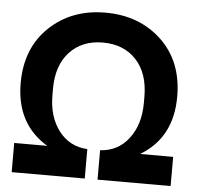

<svg xmlns="http://www.w3.org/2000/svg" viewBox="-50 -741 814 793"><g transform="rotate(5 356.5 -345.0)"><path d="M27 0V-121H164Q32 -200 32 -370Q32 -515 124 -602.5Q216 -690 356 -690Q497 -690 589 -603Q681 -516 681 -370Q681 -200 549 -121H686V0H383V-122Q457 -126 501.5 -184.5Q546 -243 546 -332V-358Q546 -455 494.5 -510.5Q443 -566 356 -566Q270 -566 218.5 -510.5Q167 -455 167 -358V-332Q167 -242 211.5 -184Q256 -126 330 -122V0Z"/></g></svg>

Font: TASA Orbiter Display
Style: Bold
Weight: 700
Designer: Weizhong Zhang
Version: Version 1.000;Glyphs 3.1.2 (3151)